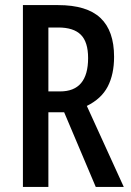

<svg xmlns="http://www.w3.org/2000/svg" viewBox="-20 -734 516 754"><path d="M208 -714Q321 -714 374.5 -663.5Q428 -613 428 -511Q428 -442 403 -394Q378 -346 321 -318L466 0H356L232 -293H170V0H70V-714ZM209 -626H170V-375H216Q326 -375 326 -506Q326 -569 297.5 -597.5Q269 -626 209 -626Z"/></svg>

Font: Noto Sans Khmer UI ExtraCondensed Medium
Style: Regular
Weight: 500
Width: 2
Designer: Danh Hong and the Monotype Design Team
Foundry: Monotype Imaging Inc.
Version: Version 2.002; ttfautohint (v1.8.4.7-5d5b)